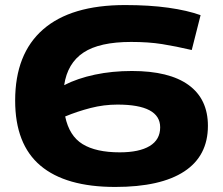

<svg xmlns="http://www.w3.org/2000/svg" viewBox="-20 -730 883 760"><path d="M436 10Q240 10 140 -74.5Q40 -159 40 -332Q40 -517 150.5 -613.5Q261 -710 475 -710Q571 -710 646 -699.5Q721 -689 774 -670L739 -532Q675 -547 621.5 -555.5Q568 -564 499 -564Q374 -564 310.5 -522Q247 -480 234 -393Q287 -420 355.5 -434.5Q424 -449 502 -449Q650 -449 726.5 -393.5Q803 -338 803 -232Q803 -113 709.5 -51.5Q616 10 436 10ZM445 -316Q391 -316 338.5 -302.5Q286 -289 238 -269Q254 -192 307 -159.5Q360 -127 454 -127Q531 -127 572.5 -152Q614 -177 614 -226Q614 -316 445 -316Z"/></svg>

Font: Georama Extended
Style: Bold
Weight: 700
Width: 7
Designer: Jean-Baptiste Levee
Foundry: Production Type
Version: Version 1.000